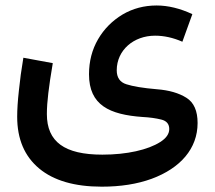

<svg xmlns="http://www.w3.org/2000/svg" viewBox="-20 -475 798 714"><path d="M695.3 -422.4C649.4 -443.8 605 -454.6 562.5 -454.6C516.1 -454.6 473.6 -443.4 435.5 -420.9C397.5 -397.9 367.2 -367.7 344.7 -329.1C322.3 -290.5 311 -247.1 311 -198.7C311 -83.5 387.7 -48.8 509.8 -40C537.1 -38.6 560.5 -35.2 580.1 -30.3C599.6 -25.4 609.4 -13.7 609.4 4.9C609.4 22.9 598.1 39.1 575.7 53.2C530.8 82 452.1 100.1 360.8 100.1C219.7 100.1 154.3 52.2 154.3 -50.8C154.3 -73.7 156.2 -100.1 159.7 -128.9C163.1 -157.7 168.5 -194.8 176.3 -240.2L66.9 -260.3C59.6 -217.8 54.2 -177.2 50.3 -138.7C45.9 -99.6 43.9 -66.9 43.9 -41C43.9 42.5 71.3 106.4 126 151.9C180.2 196.8 257.8 219.2 358.4 219.2C428.2 219.2 490.2 209.5 543.9 189.9C650.9 150.4 714.8 77.6 714.8 -17.6C714.8 -62.5 701.2 -93.8 673.3 -111.3C645.5 -128.9 608.9 -139.6 563.5 -143.1C511.7 -147.5 474.1 -153.8 450.2 -161.6C426.3 -168.9 414.1 -186.5 414.1 -213.4C414.1 -288.6 477.1 -342.3 556.6 -342.3C589.8 -342.3 623.5 -335 658.2 -319.8Z"/></svg>

Font: Estedad SemiBold
Style: Regular
Weight: 600
Designer: Amin Abedi
Version: Version 7.3